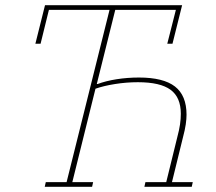

<svg xmlns="http://www.w3.org/2000/svg" viewBox="-20 -718 832 738"><path d="M156 -18H236L401 -680H168L136 -550H116L153 -698H680L643 -550H623L656 -680H423L352 -395H355Q387 -407 428.5 -413.5Q470 -420 514 -420Q608 -420 652.5 -385.5Q697 -351 697 -277Q697 -261 694 -240Q691 -219 683 -189L641 -18H721L717 0H535L539 -18H619L661 -189Q669 -219 672 -240Q675 -261 675 -281Q675 -344 635.5 -373Q596 -402 510 -402Q466 -402 422 -395Q378 -388 347 -377L258 -18H338L334 0H152Z"/></svg>

Font: IBM Plex Serif Thin
Style: Italic
Weight: 100
Italic angle: -14°
Designer: Mike Abbink, Paul van der Laan, Pieter van Rosmalen
Foundry: Bold Monday
Version: Version 3.001